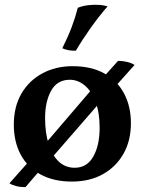

<svg xmlns="http://www.w3.org/2000/svg" viewBox="-20 -740 596 792"><path d="M276 9Q202 9 148 -20Q94 -49 65.5 -102Q37 -155 37 -226Q37 -300 68.5 -354Q100 -408 155 -437.5Q210 -467 279 -467Q357 -467 410.5 -437Q464 -407 492 -354Q520 -301 520 -232Q520 -160 489.5 -106Q459 -52 404.5 -21.5Q350 9 276 9ZM288 -48Q339 -48 365 -94.5Q391 -141 391 -213Q391 -276 374 -320.5Q357 -365 329 -388Q301 -411 268 -411Q216 -411 191 -366Q166 -321 166 -253Q166 -191 181 -144.5Q196 -98 223 -73Q250 -48 288 -48ZM397 -411 467 -489Q486 -489 504.5 -484.5Q523 -480 535 -472L459 -387ZM159 -54 85 32Q64 32 46.5 27.5Q29 23 19 16L107 -83ZM134 -109 372 -387 416 -345 178 -71ZM293 -531Q278 -530 262.5 -533Q247 -536 237 -541Q261 -589 276 -629Q291 -669 301 -708Q322 -716 343.5 -718.5Q365 -721 384 -720Q395 -720 405.5 -718Q416 -716 424 -714Q389 -674 354.5 -625.5Q320 -577 293 -531Z"/></svg>

Font: Vollkorn SemiBold
Style: Regular
Weight: 600
Designer: Friedrich Althausen
Foundry: Friedrich Althausen
Version: Version 5.000